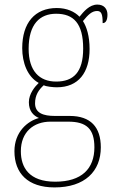

<svg xmlns="http://www.w3.org/2000/svg" viewBox="-20 -577 506 838"><path d="M218 241C350 241 420 171 420 66C420 -22 376 -71 284 -71H219C170 -71 133 -83 133 -126C133 -163 150 -186 171 -205C181 -199 213 -196 228 -196C323 -196 371 -261 371 -363C371 -420 358 -460 342 -485C365 -513 381 -529 404 -529C423 -529 428 -514 428 -476C442 -476 449 -490 449 -513C449 -537 435 -557 405 -557C370 -557 345 -526 327 -504C306 -526 272 -542 228 -542C132 -542 77 -477 77 -367C77 -303 100 -242 149 -215C133 -200 106 -168 106 -131C106 -92 126 -72 150 -62C101 -49 43 -2 43 83C43 179 101 241 218 241ZM225 -221C152 -221 105 -267 105 -364C105 -472 154 -517 225 -517C301 -517 343 -475 343 -365C343 -262 301 -221 225 -221ZM221 216C107 216 71 154 71 83C71 -1 127 -46 200 -46H278C357 -46 392 -15 392 66C392 159 337 216 221 216Z"/></svg>

Font: Noto Serif Tamil SemiCondensed Thin
Style: Regular
Weight: 100
Width: 4
Designer: Indian Type Foundry, Tom Grace, and the Monotype Design Team
Foundry: Monotype Imaging Inc.
Version: Version 2.004